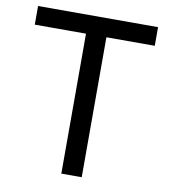

<svg xmlns="http://www.w3.org/2000/svg" viewBox="-81 -792 757 862"><g transform="rotate(10 297.0 -361.5)"><path d="M23 -638V-723H570V-638H349.5V0H256.5V-638Z"/></g></svg>

Font: Public Sans
Style: Regular
Weight: 400
Designer: The Public Sans project authors (U.S. Web Design System). Libre Franklin designed by Pablo Impallari and Rodrigo Fuenzal
Version: Version 1.008; ttfautohint (v1.8.1) -l 8 -r 50 -G 200 -x 14 